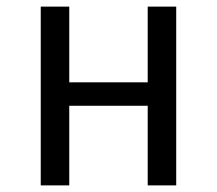

<svg xmlns="http://www.w3.org/2000/svg" viewBox="-20 -560 655 580"><path d="M426.2 0V-240.5H189.2V0H103.1V-540H189.2V-311.3H426.2V-540H512.3V0Z"/></svg>

Font: FiraCode Nerd Font
Style: Regular
Weight: 400
Designer: Carrois Corporate, Edenspiekermann AG, Nikita Prokopov
Foundry: Carrois Corporate, Edenspiekermann AG, Nikita Prokopov
Version: Version 6.002;Nerd Fonts 3.4.0